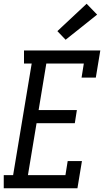

<svg xmlns="http://www.w3.org/2000/svg" viewBox="-38 -1004 558 1024"><path d="M-18 0V-70H32L131 -665H90V-735H497L473 -590H397L409 -665H209L168 -417H372L361 -347H157L111 -70H311L323 -145H399L375 0ZM312 -792 268 -838 424 -984 480 -926Z"/></svg>

Font: Iosevka Slab
Style: Italic
Weight: 400
Italic angle: -9°
Monospace: yes
Designer: Belleve Invis
Foundry: Belleve Invis
Version: Version 11.1.0; ttfautohint (v1.8.3)